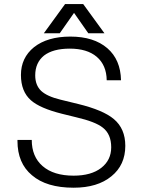

<svg xmlns="http://www.w3.org/2000/svg" viewBox="-20 -877 707 918"><path d="M265.6 -717.8 334 -815.4 402.3 -717.8H479.5L377.9 -857.4H291L189.5 -717.8ZM63.5 -208V-203.1Q63.5 -96.7 132.8 -39.1Q202.1 20.5 332 20.5Q446.3 20.5 512.7 -34.2Q579.1 -87.9 579.1 -179.7Q579.1 -261.7 524.4 -307.6Q473.6 -350.6 353.5 -379.9L269.5 -400.4Q205.1 -416 176.8 -442.4Q148.4 -469.7 148.4 -516.6Q148.4 -577.1 190.4 -611.3Q233.4 -644.5 313.5 -644.5Q396.5 -644.5 442.4 -605.5Q489.3 -565.4 490.2 -493.2H558.6Q556.6 -591.8 493.2 -646.5Q428.7 -702.1 316.4 -702.1Q207 -702.1 142.6 -651.4Q80.1 -600.6 80.1 -518.6Q80.1 -439.5 127.9 -397.5Q170.9 -359.4 276.4 -333L343.8 -316.4Q436.5 -294.9 471.7 -266.6Q511.7 -235.4 511.7 -172.9Q511.7 -111.3 463.9 -74.2Q416 -37.1 332 -37.1Q236.3 -37.1 183.6 -83Q131.8 -127.9 131.8 -208Z"/></svg>

Font: Dotum
Style: Regular
Weight: 400
Version: Version 2.21